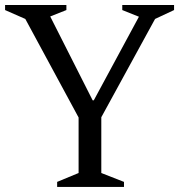

<svg xmlns="http://www.w3.org/2000/svg" viewBox="-45 -740 709 760"><path d="M217.8 -720.2V-700.2L153.8 -674.8L321.8 -342.8H326.2L504.9 -673.8L439 -700.2V-720.2H644V-700.2L568.8 -665L356 -275.9V-55.2L445.8 -20V0H181.2V-20L266.1 -55.2V-274.9L55.2 -665L-24.9 -700.2V-720.2Z"/></svg>

Font: Amethysta
Style: Regular
Weight: 400
Designer: Konstantin Vinogradov, Alexei Vanyashin
Foundry: Cyreal (www.cyreal.org)
Version: Version 1.003